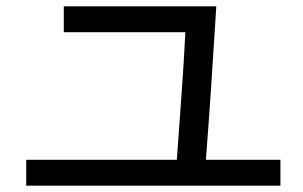

<svg xmlns="http://www.w3.org/2000/svg" viewBox="-20 -619 960 608"><path d="M182 -599H665Q656 -452 648 -334.5Q640 -217 632 -113H868V-31H63V-113H540Q547 -213 554.5 -315Q562 -417 567 -517H182Z"/></svg>

Font: BM YEONSUNG
Style: Regular
Weight: 400
Designer: Bongjin Kim; Myungsoo Han; Jaehyun Keum; Jihee Min; Dokyung Lee; Chorong Kim; Jooyeon Kang; Sang-a Kim;
Foundry: Sandoll Communications Inc.
Version: Version 1.000;PS 1;hotconv 16.6.51;makeotf.lib2.5.65220